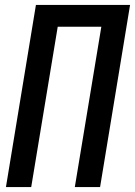

<svg xmlns="http://www.w3.org/2000/svg" viewBox="-20 -755 545 775"><path d="M4 0 125 -735H505L384 0H282L389 -647H213L106 0Z"/></svg>

Font: Iosevka SS18 Semibold
Style: Italic
Weight: 600
Italic angle: -9°
Monospace: yes
Designer: Belleve Invis
Foundry: Belleve Invis
Version: Version 25.1.1; ttfautohint (v1.8.4)